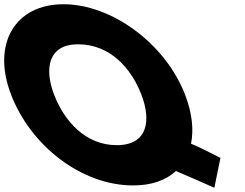

<svg xmlns="http://www.w3.org/2000/svg" viewBox="-161 -860 1155 906"><path d="M206.7 -651C360.7 -651 459 -536 506.4 -413C553.8 -290 535.1 -175 390.1 -175C241.1 -175 141.8 -290 94.4 -413C47 -536 66.7 -651 206.7 -651ZM879.2 -115C818.3 -146 772.4 -169 740.4 -182C754 -248 745.5 -327 712.4 -413C619.5 -654 366.9 -840 137.9 -840C-89.1 -840 -201.5 -654 -108.6 -413C-15.8 -172 223.3 15 467.3 15C553.3 15 622 -9 669.1 -53C713.4 -34 776.8 -7 850.5 26Z"/></svg>

Font: Hussar
Style: BdOpOblFour
Weight: 700
Foundry: Cannot Into Space Fonts
Version: Version 2.00